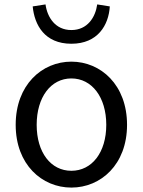

<svg xmlns="http://www.w3.org/2000/svg" viewBox="-20 -836 646 869"><path d="M303 -638C423 -638 472 -723 477 -807L420 -816C412 -758 376 -700 303 -700C230 -700 194 -758 186 -816L128 -807C136 -723 182 -638 303 -638ZM303 13C436 13 555 -91 555 -271C555 -452 436 -557 303 -557C170 -557 51 -452 51 -271C51 -91 170 13 303 13ZM303 -63C210 -63 146 -146 146 -271C146 -396 210 -481 303 -481C396 -481 461 -396 461 -271C461 -146 396 -63 303 -63Z"/></svg>

Font: Spoqa Han Sans Neo
Style: Regular
Weight: 400
Designer: [Spoqa Han Sans Neo] Dong-huui Kim ___ Younghwa Kang ___ Yujin Lee ___ [Noto Sans] Ryoko NISHIZUKA ____ (kana & ideograp
Foundry: Spoqa (http://www.spoqa-han-sans.com)
Version: Version 1.100;hotconv 1.0.109;makeotfexe 2.5.65596